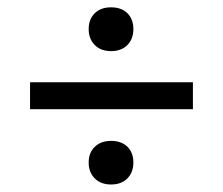

<svg xmlns="http://www.w3.org/2000/svg" viewBox="-20 -560 608 524"><path d="M283 -420.5Q255 -420.5 238.5 -437.2Q222 -454 222 -480.5Q222 -507.5 238.5 -523.8Q255 -540 283 -540Q311.5 -540 327.8 -523.8Q344 -507.5 344 -480.5Q344 -454 327.8 -437.2Q311.5 -420.5 283 -420.5ZM62 -262V-335.5H506.5V-262ZM283 -56.5Q255 -56.5 238.5 -73.2Q222 -90 222 -116.5Q222 -143.5 238.8 -159.5Q255.5 -175.5 283 -175.5Q311.5 -175.5 327.8 -159.5Q344 -143.5 344 -116.5Q344 -90 327.8 -73.2Q311.5 -56.5 283 -56.5Z"/></svg>

Font: Heraclito
Style: Regular
Weight: 400
Designer: Kostas Bartsokas (font) & Cristiano Sobral (main changes)
Foundry: Kostas Bartsokas (font) & Cristiano Sobral (main changes)
Version: Version 1.00;July 8, 2020;FontCreator 13.0.0.2655 64-bit